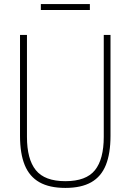

<svg xmlns="http://www.w3.org/2000/svg" viewBox="-20 -911 639 940"><path d="M300 9Q222 9 173 -18.8Q124 -46.5 101 -103Q78 -159.5 78 -246V-740H112V-241Q112 -131.5 155.5 -77.8Q199 -24 300 -24Q401.5 -24 444.8 -77.8Q488 -131.5 488 -241V-740H521V-246Q521 -159.5 498.2 -103Q475.5 -46.5 426.8 -18.8Q378 9 300 9ZM180 -862V-891H420V-862Z"/></svg>

Font: Encode Sans SC Condensed Thin
Style: Regular
Weight: 100
Width: 3
Designer: Multiple Designers
Foundry: Impallari Type
Version: Version 3.002